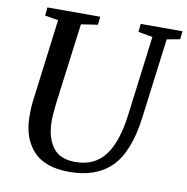

<svg xmlns="http://www.w3.org/2000/svg" viewBox="-83 -823 892 914"><g transform="rotate(10 363.0 -366.5)"><path d="M658.5 -692 609 -306Q587 -136 513.8 -63Q440.5 10 311.5 10Q193 10 137 -50.5Q81 -111 79 -211Q78.5 -229.5 79.2 -249.5Q80 -269.5 82.5 -291L133.5 -692L69 -703L73 -743H328.5L324 -703.5L244 -691.5L193 -299Q190 -272 188.2 -248.8Q186.5 -225.5 187 -206Q189 -132.5 222.5 -87Q256 -41.5 331 -41.5Q423 -41.5 473.2 -106.8Q523.5 -172 540.5 -307L589.5 -691.5L520 -703.5L524 -743H726L721.5 -703.5Z"/></g></svg>

Font: Merriweather Text Regular
Style: Italic
Weight: 400
Italic angle: -7.8°
Designer: Eben Sorkin
Foundry: Eben Sorkin
Version: Version 2.100; ttfautohint (v1.7.19-72a1) -l 8 -r 50 -G 200 